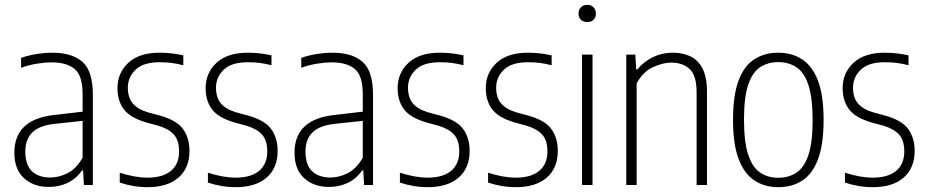

<svg xmlns="http://www.w3.org/2000/svg" viewBox="-20 -767 3842 796"><path d="M182.5 8Q119 8 79.2 -28.5Q39.5 -65 39.5 -134Q39.5 -273 206.5 -290.5L322.5 -304V-375.5Q322.5 -454 289.2 -481.2Q256 -508.5 193.5 -508.5Q167 -508.5 134 -503.2Q101 -498 67.5 -486V-527Q95 -537 130.5 -542.8Q166 -548.5 197 -548.5Q278.5 -548.5 321.8 -510.5Q365 -472.5 365 -374V0H328L324.5 -60.5H320Q296 -26 260.5 -9Q225 8 182.5 8ZM85 -139Q85 -83.5 112.2 -57.2Q139.5 -31 189.5 -31Q222.5 -31 258.5 -48.2Q294.5 -65.5 322.5 -113V-266L207 -253.5Q144 -247 114.5 -218.5Q85 -190 85 -139Z M592 9Q561.5 9 532.5 4Q503.5 -1 476.5 -10V-51Q540 -30.5 592 -30.5Q654.5 -30.5 688.5 -58.5Q722.5 -86.5 722.5 -139Q722.5 -186 700.2 -209.8Q678 -233.5 635.5 -246L587.5 -259Q520.5 -278.5 493.8 -313.5Q467 -348.5 467 -401.5Q467 -465 512.2 -506.8Q557.5 -548.5 641.5 -548.5Q669.5 -548.5 693.5 -545.5Q717.5 -542.5 740 -537.5V-496.5Q713 -503.5 690.5 -506.2Q668 -509 642 -509Q574 -509 542 -478Q510 -447 510 -403.5Q510 -362 530.8 -337.8Q551.5 -313.5 594.5 -301L642.5 -288Q713.5 -268 739.5 -231.2Q765.5 -194.5 765.5 -141Q765.5 -70.5 720 -30.8Q674.5 9 592 9Z M957.5 9Q927 9 898 4Q869 -1 842 -10V-51Q905.5 -30.5 957.5 -30.5Q1020 -30.5 1054 -58.5Q1088 -86.5 1088 -139Q1088 -186 1065.8 -209.8Q1043.5 -233.5 1001 -246L953 -259Q886 -278.5 859.2 -313.5Q832.5 -348.5 832.5 -401.5Q832.5 -465 877.8 -506.8Q923 -548.5 1007 -548.5Q1035 -548.5 1059 -545.5Q1083 -542.5 1105.5 -537.5V-496.5Q1078.5 -503.5 1056 -506.2Q1033.5 -509 1007.5 -509Q939.5 -509 907.5 -478Q875.5 -447 875.5 -403.5Q875.5 -362 896.2 -337.8Q917 -313.5 960 -301L1008 -288Q1079 -268 1105 -231.2Q1131 -194.5 1131 -141Q1131 -70.5 1085.5 -30.8Q1040 9 957.5 9Z M1344 8Q1280.5 8 1240.8 -28.5Q1201 -65 1201 -134Q1201 -273 1368 -290.5L1484 -304V-375.5Q1484 -454 1450.8 -481.2Q1417.5 -508.5 1355 -508.5Q1328.5 -508.5 1295.5 -503.2Q1262.5 -498 1229 -486V-527Q1256.5 -537 1292 -542.8Q1327.5 -548.5 1358.5 -548.5Q1440 -548.5 1483.2 -510.5Q1526.5 -472.5 1526.5 -374V0H1489.5L1486 -60.5H1481.5Q1457.5 -26 1422 -9Q1386.5 8 1344 8ZM1246.5 -139Q1246.5 -83.5 1273.8 -57.2Q1301 -31 1351 -31Q1384 -31 1420 -48.2Q1456 -65.5 1484 -113V-266L1368.5 -253.5Q1305.5 -247 1276 -218.5Q1246.5 -190 1246.5 -139Z M1753.5 9Q1723 9 1694 4Q1665 -1 1638 -10V-51Q1701.5 -30.5 1753.5 -30.5Q1816 -30.5 1850 -58.5Q1884 -86.5 1884 -139Q1884 -186 1861.8 -209.8Q1839.5 -233.5 1797 -246L1749 -259Q1682 -278.5 1655.2 -313.5Q1628.5 -348.5 1628.5 -401.5Q1628.5 -465 1673.8 -506.8Q1719 -548.5 1803 -548.5Q1831 -548.5 1855 -545.5Q1879 -542.5 1901.5 -537.5V-496.5Q1874.5 -503.5 1852 -506.2Q1829.5 -509 1803.5 -509Q1735.5 -509 1703.5 -478Q1671.5 -447 1671.5 -403.5Q1671.5 -362 1692.2 -337.8Q1713 -313.5 1756 -301L1804 -288Q1875 -268 1901 -231.2Q1927 -194.5 1927 -141Q1927 -70.5 1881.5 -30.8Q1836 9 1753.5 9Z M2119 9Q2088.5 9 2059.5 4Q2030.5 -1 2003.5 -10V-51Q2067 -30.5 2119 -30.5Q2181.5 -30.5 2215.5 -58.5Q2249.5 -86.5 2249.5 -139Q2249.5 -186 2227.2 -209.8Q2205 -233.5 2162.5 -246L2114.5 -259Q2047.5 -278.5 2020.8 -313.5Q1994 -348.5 1994 -401.5Q1994 -465 2039.2 -506.8Q2084.5 -548.5 2168.5 -548.5Q2196.5 -548.5 2220.5 -545.5Q2244.5 -542.5 2267 -537.5V-496.5Q2240 -503.5 2217.5 -506.2Q2195 -509 2169 -509Q2101 -509 2069 -478Q2037 -447 2037 -403.5Q2037 -362 2057.8 -337.8Q2078.5 -313.5 2121.5 -301L2169.5 -288Q2240.5 -268 2266.5 -231.2Q2292.5 -194.5 2292.5 -141Q2292.5 -70.5 2247 -30.8Q2201.5 9 2119 9Z M2393 0V-540.5H2436.5V0ZM2414.5 -675.5Q2398.5 -675.5 2388.5 -685Q2378.5 -694.5 2378.5 -711Q2378.5 -727 2388.5 -737Q2398.5 -747 2414.5 -747Q2430.5 -747 2440.5 -737Q2450.5 -727 2450.5 -711Q2450.5 -694.5 2440.5 -685Q2430.5 -675.5 2414.5 -675.5Z M2576.5 0V-540.5H2614L2617.5 -479H2622Q2649.5 -512 2687.2 -530.2Q2725 -548.5 2769 -548.5Q2809.5 -548.5 2841.5 -533.8Q2873.5 -519 2892.2 -483.5Q2911 -448 2911 -386V0H2868V-384Q2868 -454.5 2839 -481Q2810 -507.5 2763 -507.5Q2729.5 -507.5 2688 -489Q2646.5 -470.5 2619.5 -421.5V0Z M3206.5 9Q3150.5 9 3108.2 -18.5Q3066 -46 3042.5 -107.2Q3019 -168.5 3019 -270Q3019 -372 3042 -433Q3065 -494 3107.2 -521.2Q3149.5 -548.5 3206.5 -548.5Q3263 -548.5 3305.2 -521.2Q3347.5 -494 3371 -433Q3394.5 -372 3394.5 -270Q3394.5 -168.5 3371.5 -107.2Q3348.5 -46 3306.2 -18.5Q3264 9 3206.5 9ZM3206.5 -30Q3250 -30 3282 -51.2Q3314 -72.5 3331.5 -124.2Q3349 -176 3349 -268Q3349 -362 3331.5 -414.5Q3314 -467 3282 -488.2Q3250 -509.5 3206.5 -509.5Q3163.5 -509.5 3131.5 -488.5Q3099.5 -467.5 3082 -415.8Q3064.5 -364 3064.5 -272Q3064.5 -178 3082 -125.5Q3099.5 -73 3131.5 -51.5Q3163.5 -30 3206.5 -30Z M3598.5 9Q3568 9 3539 4Q3510 -1 3483 -10V-51Q3546.5 -30.5 3598.5 -30.5Q3661 -30.5 3695 -58.5Q3729 -86.5 3729 -139Q3729 -186 3706.8 -209.8Q3684.5 -233.5 3642 -246L3594 -259Q3527 -278.5 3500.2 -313.5Q3473.5 -348.5 3473.5 -401.5Q3473.5 -465 3518.8 -506.8Q3564 -548.5 3648 -548.5Q3676 -548.5 3700 -545.5Q3724 -542.5 3746.5 -537.5V-496.5Q3719.5 -503.5 3697 -506.2Q3674.5 -509 3648.5 -509Q3580.5 -509 3548.5 -478Q3516.5 -447 3516.5 -403.5Q3516.5 -362 3537.2 -337.8Q3558 -313.5 3601 -301L3649 -288Q3720 -268 3746 -231.2Q3772 -194.5 3772 -141Q3772 -70.5 3726.5 -30.8Q3681 9 3598.5 9Z"/></svg>

Font: Encode Sans Condensed ExtraLight
Style: Regular
Weight: 200
Width: 3
Designer: Multiple Designers
Foundry: Impallari Type
Version: Version 3.000; ttfautohint (v1.8.3) -l 8 -r 50 -G 200 -x 14 